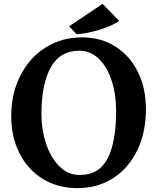

<svg xmlns="http://www.w3.org/2000/svg" viewBox="-20 -958 810 992"><path d="M596 -850Q557 -823 491.5 -803.5Q426 -784 376 -781L337 -822L510 -938ZM734 -395Q734 -274 689 -181Q644 -88 563.5 -37Q483 14 380 14Q278 14 200.5 -34Q123 -82 80.5 -166.5Q38 -251 38 -358Q38 -476 86 -569Q134 -662 217 -713.5Q300 -765 403 -765Q502 -765 577 -717Q652 -669 693 -585Q734 -501 734 -395ZM194 -368Q194 -290 217.5 -217.5Q241 -145 286 -99.5Q331 -54 392 -54Q492 -54 536 -139.5Q580 -225 580 -384Q580 -470 557 -541Q534 -612 491 -654Q448 -696 390 -696Q289 -696 241.5 -608.5Q194 -521 194 -368Z"/></svg>

Font: Martel ExtraBold
Style: Regular
Weight: 800
Designer: Dan Reynolds
Foundry: Dan Reynolds
Version: Version 1.001; ttfautohint (v1.1) -l 5 -r 5 -G 72 -x 0 -D la